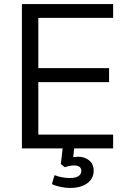

<svg xmlns="http://www.w3.org/2000/svg" viewBox="-20 -732 628 947"><path d="M169 -644V-396H518V-327H169V-68H538V0H346L341 43Q357 41 365 41Q397 41 419.5 59Q442 77 442 111Q442 148 411 171.5Q380 195 325 195Q304 195 279 190Q254 185 236 176L249 132Q285 146 325 146Q352 146 366.5 137Q381 128 381 111Q381 98 372 91Q363 84 346 84Q323 84 300 93L280 77L289 0H88V-712H538V-644Z"/></svg>

Font: Muli
Style: Regular
Weight: 400
Designer: Vernon Adams
Foundry: Vernon Adams
Version: Version 2.000